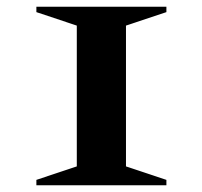

<svg xmlns="http://www.w3.org/2000/svg" viewBox="-20 -550 601 570"><path d="M88 0V-16L208 -56V-474L88 -514V-530H474V-514L354 -474V-56L474 -16V0Z"/></svg>

Font: Spectral SC
Style: Bold
Weight: 700
Designer: Jean-Baptiste Levee
Foundry: Production Type
Version: Version 2.001